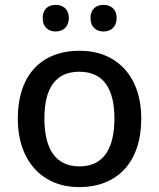

<svg xmlns="http://www.w3.org/2000/svg" viewBox="-20 -757 651 787"><path d="M155 -683C155 -645 179 -628 208 -628C237 -628 262 -645 262 -683C262 -721 237 -737 208 -737C179 -737 155 -721 155 -683ZM351 -683C351 -645 375 -628 404 -628C433 -628 458 -645 458 -683C458 -721 433 -737 404 -737C375 -737 351 -721 351 -683ZM559 -271C559 -449 454 -549 307 -549C149 -549 53 -449 53 -271C53 -91 159 10 304 10C460 10 559 -91 559 -271ZM162 -271C162 -392 205 -463 305 -463C405 -463 449 -392 449 -271C449 -149 405 -75 306 -75C206 -75 162 -149 162 -271Z"/></svg>

Font: Noto Sans Lao UI Med
Style: Regular
Weight: 500
Designer: Monotype Design Team
Foundry: Monotype Imaging Inc.
Version: Version 2.000